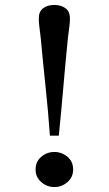

<svg xmlns="http://www.w3.org/2000/svg" viewBox="-20 -765 440 777"><path d="M276 -79Q276 -48 253 -28Q230 -8 200 -8Q170 -8 147 -28Q124 -48 124 -79Q124 -111 147 -130.5Q170 -150 200 -150Q230 -150 253 -130.5Q276 -111 276 -79ZM263 -690Q263 -671 260 -652Q257 -633 255 -613Q245 -514 236.5 -414.5Q228 -315 218 -216H182Q175 -314 164.5 -413Q154 -512 145 -610Q143 -630 140 -650.5Q137 -671 137 -690Q137 -719 155 -732Q173 -745 200 -745Q226 -745 244.5 -732Q263 -719 263 -690Z"/></svg>

Font: Kaisei HarunoUmi Medium
Style: Regular
Weight: 500
Designer: Font-Kai, 金井和夫
Foundry: KAZUO KANAI
Version: Version 5.003